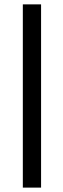

<svg xmlns="http://www.w3.org/2000/svg" viewBox="-20 -731 292 883"><path d="M168.9 -710.9V131.8H85V-710.9Z"/></svg>

Font: Vazirmatn UI
Style: Bold
Weight: 700
Designer: Saber Rastikerdar
Foundry: Saber Rastikerdar
Version: Version 33.003